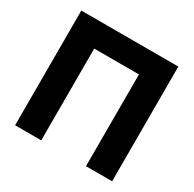

<svg xmlns="http://www.w3.org/2000/svg" viewBox="-176 -1010 1206 1196"><g transform="rotate(30 426.5 -412.5)"><path d="M265.6 -660H587.4V0H775.4V-825H587.4H265.6H77.6V0H265.6Z"/></g></svg>

Font: Hussar
Style: BdSuprExt
Weight: 700
Foundry: Cannot Into Space Fonts
Version: Version 2.00